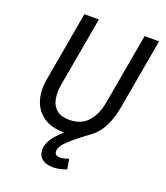

<svg xmlns="http://www.w3.org/2000/svg" viewBox="-161 -789 969 1121"><g transform="rotate(20 324.0 -228.5)"><path d="M384 206Q339 223 301 223Q257 223 232 203Q207 183 207 146Q207 116 226.5 83.5Q246 51 293 10Q215 10 165.5 -23.5Q116 -57 97.5 -114.5Q79 -172 91 -244L168 -680H258L181 -244Q173 -194 181 -154.5Q189 -115 217 -92.5Q245 -70 296 -70Q367 -70 409 -115.5Q451 -161 465 -244L542 -680H632L555 -244Q543 -176 517.5 -123Q492 -70 449 -38Q385 9 349.5 39.5Q314 70 300 90Q286 110 286 128Q286 155 318 155Q343 155 373 143Z"/></g></svg>

Font: Inria Sans
Style: Italic
Weight: 400
Italic angle: -10°
Designer: Black Foundry Team
Foundry: Black Foundry
Version: Version 1.2; ttfautohint (v1.8.3)